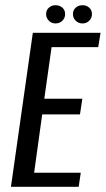

<svg xmlns="http://www.w3.org/2000/svg" viewBox="-20 -717 406 737"><path d="M22 0 106 -591H366L357 -536H178L150 -338H296L287 -278H142L111 -54H290L282 0ZM193 -627Q178 -627 167.5 -637.5Q157 -648 157 -663Q157 -678 167.5 -687.5Q178 -697 193 -697Q209 -697 219.5 -687.5Q230 -678 230 -663Q230 -648 219.5 -637.5Q209 -627 193 -627ZM297 -627Q281 -627 270.5 -637.5Q260 -648 260 -663Q260 -678 270.5 -687.5Q281 -697 297 -697Q312 -697 322.5 -687.5Q333 -678 333 -663Q333 -648 322.5 -637.5Q312 -627 297 -627Z"/></svg>

Font: Alumni Sans Thin Medium
Style: Italic
Weight: 500
Italic angle: -8°
Version: Version 1.016